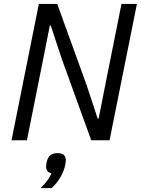

<svg xmlns="http://www.w3.org/2000/svg" viewBox="-20 -718 724 983"><path d="M447 0 295 -420 240 -587H235L202 -420L118 0H39L179 -698H273L425 -278L480 -111H485L518 -278L602 -698H681L541 0ZM275 66Q297 66 307 75.5Q317 85 317 102Q317 106 316.5 110.5Q316 115 314 126Q307 160 288 191.5Q269 223 244 245H188Q211 222 222.5 206Q234 190 244 169Q231 167 223.5 158.5Q216 150 216 136Q216 133 216.5 128Q217 123 219 112Q224 89 237 77.5Q250 66 275 66Z"/></svg>

Font: IBM Plex Sans
Style: Italic
Weight: 400
Italic angle: -11.31°
Designer: Mike Abbink, Paul van der Laan, Pieter van Rosmalen
Foundry: Bold Monday
Version: Version 3.201